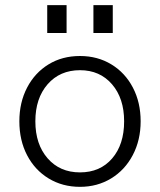

<svg xmlns="http://www.w3.org/2000/svg" viewBox="-20 -717 619 744"><path d="M55 -247Q55 -320 85 -377.5Q115 -435 168 -467.5Q221 -500 290 -500Q358 -500 411.5 -467.5Q465 -435 495 -377.5Q525 -320 525 -247Q525 -174 494.5 -116Q464 -58 410.5 -25.5Q357 7 290 7Q222 7 168.5 -25.5Q115 -58 85 -115.5Q55 -173 55 -247ZM461 -247Q461 -336 414 -390.5Q367 -445 290 -445Q212 -445 164.5 -390.5Q117 -336 117 -247Q117 -158 164.5 -103.5Q212 -49 290 -49Q368 -49 414.5 -103Q461 -157 461 -247ZM342 -697H417V-589H342ZM163 -697H238V-589H163Z"/></svg>

Font: Hanken Grotesk Light
Style: Regular
Weight: 300
Designer: Alfredo Marco Pradil
Foundry: Hanken Design Co.
Version: Version 3.014